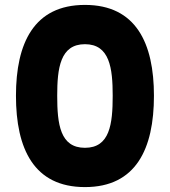

<svg xmlns="http://www.w3.org/2000/svg" viewBox="-20 -765 692 782"><path d="M326 -745C118 -745 45 -589 45 -375C45 -159 118 -3 326 -3C534 -3 607 -159 607 -375C607 -589 534 -745 326 -745ZM326 -585C427 -585 439 -487 439 -375C439 -259 427 -163 326 -163C225 -163 213 -259 213 -375C213 -487 225 -585 326 -585Z"/></svg>

Font: Arvore Sans
Style: Bold
Weight: 700
Designer: Jonny Pinhorn (Latin) Dan Schunck (customization for Arvore)
Version: Version 1.000;Glyphs 3.3 (3305)